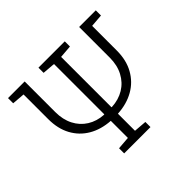

<svg xmlns="http://www.w3.org/2000/svg" viewBox="-162 -918 1126 1126"><g transform="rotate(-45 400.5 -355.5)"><path d="M279.3 0V-42.5L358.9 -48.8V-190.4Q282.7 -195.3 226.1 -228.5Q169.4 -261.7 137.9 -319.6Q106.4 -377.4 106.4 -457V-661.6L26.9 -668V-710.9H165V-457Q165 -394.5 189 -347.9Q212.9 -301.3 256.1 -274.2Q299.3 -247.1 356 -243.7L358.9 -244.6V-661.6L279.3 -668V-710.9H497.6V-668L418 -661.6V-244.1L420.9 -243.2Q478.5 -246.1 522.7 -272.9Q566.9 -299.8 591.8 -346.9Q616.7 -394 616.7 -457V-710.9H754.9V-668L675.3 -661.6V-457Q675.3 -377.4 642.8 -319.1Q610.4 -260.7 552.5 -227.8Q494.6 -194.8 418 -190.4V-48.8L497.6 -42.5V0Z"/></g></svg>

Font: Roboto Slab LO Light
Style: Regular
Weight: 300
Designer: Google
Version: Version 2.000